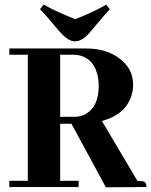

<svg xmlns="http://www.w3.org/2000/svg" viewBox="-20 -791 640 812"><path d="M312.5 0V-26.4H234.4V-267.6H282.2L427.7 1L599.6 0Q599.6 -21.5 584 -24.4Q579.1 -25.4 574.2 -25.4H561.5L411.1 -279.3Q513.7 -307.6 537.1 -390.6Q543 -411.1 543 -432.6Q543 -504.9 478.5 -548.8Q423.8 -585.9 345.7 -585.9H19.5V-559.6H97.7V-26.4H19.5V0ZM287.1 -559.6Q367.2 -559.6 390.6 -480.5Q397.5 -455.1 397.5 -427.7Q397.5 -343.8 346.7 -311.5Q324.2 -296.9 294.9 -296.9H234.4V-559.6ZM297.9 -616.2Q327.1 -616.2 358.4 -652.3Q365.2 -659.2 380.9 -678.7Q418 -723.6 444.3 -752L429.7 -771.5Q368.2 -736.3 297.9 -710Q214.8 -743.2 164.1 -771.5L149.4 -752Q171.9 -729.5 231.4 -658.2Q263.7 -621.1 288.1 -617.2Q293 -616.2 297.9 -616.2Z"/></svg>

Font: Abhaya Libre ExtraBold
Style: Regular
Weight: 800
Designer: Pushpananda Ekanayake, Sol Matas, Pathum Egodawatta
Foundry: Mooniak
Version: Version 1.050 ; ttfautohint (v1.6)